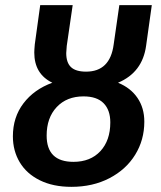

<svg xmlns="http://www.w3.org/2000/svg" viewBox="-20 -711 625 745"><path d="M438 -390Q487 -370 513.5 -331Q540 -292 540 -239Q540 -168 504.5 -110.5Q469 -53 404.5 -19.5Q340 14 257 14Q186 14 134.5 -11.5Q83 -37 56.5 -81.5Q30 -126 30 -182Q30 -256 71 -310Q112 -364 183 -390Q113 -424 113 -507Q113 -517 115 -539L136 -691H262L239 -533Q237 -513 237 -505Q237 -468 255.5 -450.5Q274 -433 314 -433Q407 -433 421 -538L443 -691H569L547 -534Q533 -430 438 -390ZM408 -236Q408 -284 382 -310.5Q356 -337 304 -337Q239 -337 200 -295.5Q161 -254 161 -185Q161 -83 265 -83Q331 -83 369.5 -124.5Q408 -166 408 -236Z"/></svg>

Font: Fira Sans Condensed Medium
Style: Italic
Weight: 500
Width: 3
Italic angle: -8°
Designer: bBox Type GmbH & Carrois Corporate GbR & Edenspiekermann AG
Foundry: bBox Type GmbH & Carrois Corporate GbR & Edenspiekermann AG
Version: Version 4.301